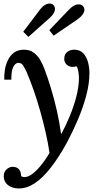

<svg xmlns="http://www.w3.org/2000/svg" viewBox="-20 -791 570 1082"><path d="M84 271Q46 270 23.5 251Q1 232 1 203Q1 177 17.5 163Q34 149 50 149Q98 149 99 202Q104 204 108 205.5Q112 207 117 207Q137 207 159 191.5Q181 176 201 152.5Q221 129 236.5 106.5Q252 84 259 70Q251 16 237.5 -43.5Q224 -103 207 -163.5Q190 -224 170.5 -280Q151 -336 130 -385Q123 -401 112 -419.5Q101 -438 82 -437Q65 -435 54 -412Q43 -389 44 -342H4Q3 -368 7.5 -397Q12 -426 24.5 -452Q37 -478 59 -494.5Q81 -511 115 -511Q148 -511 170.5 -494Q193 -477 207.5 -451.5Q222 -426 231 -401Q248 -356 267 -294Q286 -232 301 -165Q316 -98 324 -37H326Q352 -85 374 -138.5Q396 -192 410 -246Q424 -300 425 -347Q425 -368 421.5 -388.5Q418 -409 411 -418Q407 -416 401.5 -415Q396 -414 389 -414Q369 -414 355.5 -427Q342 -440 342 -459Q342 -485 359 -498Q376 -511 397 -511Q430 -511 448.5 -491.5Q467 -472 475.5 -442Q484 -412 484 -379Q484 -321 466.5 -254.5Q449 -188 420.5 -120.5Q392 -53 358 11Q312 95 266 154Q220 213 174.5 242.5Q129 272 84 271ZM282 -590 258 -621 366 -734Q393 -763 416 -766Q439 -769 449 -755Q457 -744 455.5 -732Q454 -720 444.5 -707.5Q435 -695 417 -682ZM140 -583 111 -612 204 -735Q220 -756 235 -764Q250 -772 262 -771Q274 -770 280 -764Q288 -756 289.5 -744.5Q291 -733 284 -719Q277 -705 259 -689Z"/></svg>

Font: Lora Medium
Style: Italic
Weight: 500
Italic angle: -3°
Designer: Olga Karpushina, Alexei Vanyashin (Cyrillic)
Foundry: Cyreal
Version: Version 3.004